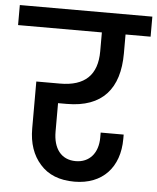

<svg xmlns="http://www.w3.org/2000/svg" viewBox="-77 -786 688 840"><g transform="rotate(5 267.0 -365.5)"><path d="M344 -652V-569C344 -465 290 -413 181 -413H77V-207C77 -142 95 -90 130 -51C165 -11 215 9 281 9C404 9 478 -71 478 -196V-215H377V-193C377 -125 339 -81 279 -81C214 -81 180 -129 180 -202V-327H218C375 -327 448 -414 448 -569V-652H558V-740H-24V-652Z"/></g></svg>

Font: Poppins Medium
Style: Regular
Weight: 500
Designer: Ninad Kale (Devanagari), Jonny Pinhorn (Latin)
Foundry: Indian Type Foundry
Version: 4.004